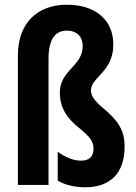

<svg xmlns="http://www.w3.org/2000/svg" viewBox="-20 -785 576 815"><path d="M461 -596C461 -703 382 -765 264 -765C135 -765 56 -683 56 -551V0H186V-538C186 -615 213 -655 263 -655C309 -655 331 -627 331 -589C331 -504 234 -487 234 -392C234 -347 247 -298 312 -245C363 -204 377 -184 377 -153C377 -122 360 -103 324 -103C291 -103 256 -118 225 -141V-18C262 3 304 10 342 10C449 10 509 -51 509 -163C509 -234 479 -275 418 -326C382 -356 366 -378 366 -401C366 -458 461 -479 461 -596Z"/></svg>

Font: Noto Sans Thai Looped ExtraCondensed
Style: Bold
Weight: 700
Width: 2
Designer: Sasikarn Vongin, Ben Mitchell
Foundry: The Fontpad Ltd
Version: Version 1.001